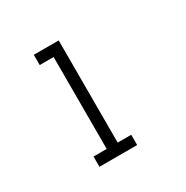

<svg xmlns="http://www.w3.org/2000/svg" viewBox="-86 -773 439 454"><g transform="rotate(-30 133.0 -546.5)"><path d="M166 -393V-421H129V-700H61V-672H99V-421H63V-393Z"/></g></svg>

Font: Josefin Slab Thin SemiBold
Style: Regular
Weight: 600
Version: Version 2.000